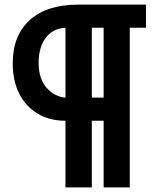

<svg xmlns="http://www.w3.org/2000/svg" viewBox="-20 -730 697 830"><path d="M35 -456Q35 -577 109 -643.5Q183 -710 317 -710H611V-610H541V80H428V-208H377V80H263V-208Q194 -208 142.5 -239Q91 -270 63 -325.5Q35 -381 35 -456ZM147 -459Q147 -390 181 -351Q215 -312 263 -308V-610Q208 -607 177.5 -566Q147 -525 147 -459ZM428 -610H377V-308H428Z"/></svg>

Font: Raleway
Style: Bold
Weight: 700
Designer: Matt McInerney, Pablo Impallari, Rodrigo Fuenzalida
Foundry: Matt McInerney, Pablo Impallari, Rodrigo Fuenzalida
Version: Version 4.026